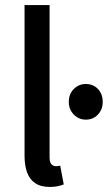

<svg xmlns="http://www.w3.org/2000/svg" viewBox="-20 -729 426 759"><path d="M177 10Q141 10 119 -5Q97 -20 87 -47.5Q77 -75 77 -114V-709H176V-108Q176 -87 183.5 -79.5Q191 -72 201 -72Q205 -72 208.5 -72.5Q212 -73 218 -74L232 0Q222 4 208.5 7Q195 10 177 10ZM319 -256Q292 -256 272 -276Q252 -296 252 -326Q252 -358 272 -377.5Q292 -397 319 -397Q348 -397 367 -377.5Q386 -358 386 -326Q386 -296 367 -276Q348 -256 319 -256Z"/></svg>

Font: Source Sans 3 ExtraLight Medium
Style: Regular
Weight: 500
Version: Version 3.052;hotconv 1.1.0;makeotfexe 2.6.0